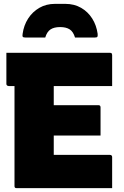

<svg xmlns="http://www.w3.org/2000/svg" viewBox="-20 -973 640 993"><path d="M13 -700H548Q553 -700 555 -699Q557 -698 558.5 -695Q560 -692 560 -689Q560 -648 560 -609Q560 -570 560 -528H25Q22 -528 19 -529.5Q16 -531 14.5 -533.5Q13 -536 13 -539Q13 -581 13 -620Q13 -659 13 -700ZM162 -429H489Q493 -429 495.5 -427.5Q498 -426 499 -423.5Q500 -421 500 -418Q500 -392 500 -368Q500 -344 500 -320.5Q500 -297 500 -272H162ZM66 0Q63 0 61 -0.5Q59 -1 57.5 -2.5Q56 -4 55.5 -6Q55 -8 55 -11Q55 -60 55 -119Q55 -178 55 -242.5Q55 -307 55 -374.5Q55 -442 55 -509Q55 -576 55 -639H267L258 -617Q258 -581 258 -545.5Q258 -510 258 -474Q258 -437 258 -399Q258 -361 258 -322.5Q258 -284 258 -246.5Q258 -209 258 -172H548Q554 -172 557 -169Q560 -166 560 -161Q560 -120 560 -80.5Q560 -41 560 0ZM214 -779Q188 -779 162.5 -779Q137 -779 111 -779Q101 -779 98 -782.5Q95 -786 97 -798Q103 -842 125.5 -877Q148 -912 183.5 -932.5Q219 -953 264 -953H318Q364 -953 399.5 -932.5Q435 -912 457 -877Q479 -842 485 -798Q486 -786 483.5 -782.5Q481 -779 471 -779Q445 -779 419.5 -779Q394 -779 368 -779Q359 -809 340.5 -821Q322 -833 291 -833Q260 -833 241.5 -821Q223 -809 214 -779Z"/></svg>

Font: Recursive Monospace Black
Style: Regular
Weight: 900
Version: Version 1.047